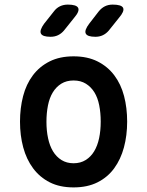

<svg xmlns="http://www.w3.org/2000/svg" viewBox="-20 -805 640 835"><path d="M300 10Q240 10 196.5 -12Q153 -34 124 -73Q95 -112 81 -164Q67 -216 67 -276Q67 -335 80.5 -387Q94 -439 123 -477.5Q152 -516 196 -538Q240 -560 300 -560Q360 -560 404 -538Q448 -516 477 -477.5Q506 -439 519.5 -387.5Q533 -336 533 -276Q533 -216 519 -164Q505 -112 476.5 -73Q448 -34 404 -12Q360 10 300 10ZM300 -95Q330 -95 352.5 -109Q375 -123 389.5 -147Q404 -171 411 -204Q418 -237 418 -276Q418 -314 411.5 -347Q405 -380 390.5 -403.5Q376 -427 353.5 -441Q331 -455 300 -455Q269 -455 246.5 -441Q224 -427 209.5 -403Q195 -379 188.5 -346Q182 -313 182 -275Q182 -237 189 -204Q196 -171 210.5 -147Q225 -123 247.5 -109Q270 -95 300 -95ZM395 -645Q360 -645 353 -659Q346 -673 368 -702L409 -755Q421 -770 436 -777.5Q451 -785 470 -785Q509 -785 515.5 -770.5Q522 -756 497 -727L453 -672Q442 -659 427.5 -652Q413 -645 395 -645ZM200 -645Q165 -645 158 -659Q151 -673 172 -702L214 -755Q225 -770 240.5 -777.5Q256 -785 275 -785Q313 -785 320 -770.5Q327 -756 302 -727L258 -672Q247 -659 232.5 -652Q218 -645 200 -645Z"/></svg>

Font: Maple Mono NL SemiBold
Style: Regular
Weight: 600
Monospace: yes
Designer: subframe7536
Version: Version 7.000